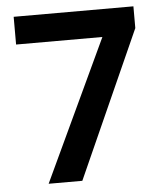

<svg xmlns="http://www.w3.org/2000/svg" viewBox="-49 -694 627 738"><g transform="rotate(-5 264.5 -325.5)"><path d="M109 0 364 -544H31V-651H493V-567L239 0Z"/></g></svg>

Font: Noto Sans Telugu SemiCondensed SemiBold
Style: Regular
Weight: 600
Width: 4
Designer: Jelle Bosma - Monotype Design Team
Foundry: Monotype Imaging Inc.
Version: Version 2.005; ttfautohint (v1.8.4.7-5d5b)